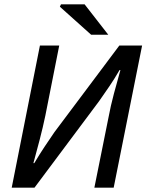

<svg xmlns="http://www.w3.org/2000/svg" viewBox="-20 -865 678 885"><path d="M34 0 164 -655H253L189 -332Q178 -279 163 -221.5Q148 -164 134 -113H138Q163 -155 185 -188Q207 -221 231 -256L530 -655H635L504 0H415L480 -323Q490 -377 505 -433Q520 -489 535 -542H531Q506 -499 484 -467Q462 -435 437 -399L139 0ZM400 -705 256 -834 261 -845H370L479 -705Z"/></svg>

Font: Source Sans 3 Medium
Style: Italic
Weight: 500
Italic angle: -11°
Designer: Paul D. Hunt
Foundry: Adobe
Version: Version 3.052;hotconv 1.1.0;makeotfexe 2.6.0